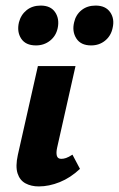

<svg xmlns="http://www.w3.org/2000/svg" viewBox="-20 -661 427 689"><path d="M119 8Q92 8 71.5 -3Q51 -14 43 -39Q35 -64 44 -105L116 -424H251L185 -131Q181 -113 184 -102Q187 -91 200 -91Q208 -91 217 -94Q226 -97 240 -106L267 -55Q233 -23 194.5 -7.5Q156 8 119 8ZM109 -498Q72 -498 56 -522.5Q40 -547 48 -581Q55 -608 75.5 -624.5Q96 -641 126 -641Q162 -641 178 -617Q194 -593 187 -560Q181 -532 159.5 -515Q138 -498 109 -498ZM307 -498Q270 -498 254 -523Q238 -548 246 -581Q252 -608 272.5 -624.5Q293 -641 323 -641Q359 -641 375.5 -617Q392 -593 384 -560Q378 -532 357 -515Q336 -498 307 -498Z"/></svg>

Font: Ysabeau Infant ExtraBold
Style: Italic
Weight: 800
Italic angle: -12°
Designer: Christian Thalmann (Catharsis Fonts)
Version: Version 2.001;gftools[0.9.30]; featfreeze: ss01,ss02,lnum